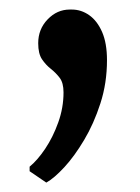

<svg xmlns="http://www.w3.org/2000/svg" viewBox="-20 -149 294 402"><path d="M76.5 233 42 209.5V200Q58.5 186.5 74.8 162.2Q91 138 102 107.2Q113 76.5 113 44.5Q113 24.5 105 14Q97 3.5 86.5 -4.8Q76 -13 68 -24.8Q60 -36.5 60 -58.5Q60 -88 79.8 -108.5Q99.5 -129 126 -129H130.5Q150 -129 166.8 -117.2Q183.5 -105.5 193.8 -82Q204 -58.5 204 -23Q204 25 190.2 67.5Q176.5 110 156.2 144Q136 178 114.8 201Q93.5 224 77.5 233Z"/></svg>

Font: Merriweather 24pt Medium
Style: Regular
Weight: 500
Designer: Eben Sorkin
Foundry: Eben Sorkin
Version: Version 2.100